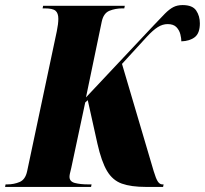

<svg xmlns="http://www.w3.org/2000/svg" viewBox="-43 -737 808 757"><path d="M-23 0 -21 -10H-14Q12 -10 34.5 -19.5Q57 -29 64 -62L181 -614Q187 -643 187 -663Q187 -685 176 -694.5Q165 -704 133 -704H125L127 -714H449L447 -704H440Q412 -704 388.5 -694.5Q365 -685 358 -651L296 -353L562 -636Q590 -666 607.5 -683.5Q625 -701 640.5 -709Q656 -717 677 -717Q716 -717 730.5 -695.5Q745 -674 745 -645Q745 -606 725 -590.5Q705 -575 672 -574Q672 -586 668 -602Q664 -618 652.5 -630Q641 -642 618 -642Q598 -642 579 -630Q560 -618 536 -592L438 -485L563 -62Q572 -32 579.5 -21Q587 -10 597 -10H602L600 0H533Q474 0 437.5 -13Q401 -26 379 -63Q357 -100 341 -171L303 -342L293 -333L238 -75Q234 -59 232.5 -52Q231 -45 231 -40Q231 -21 252.5 -15.5Q274 -10 305 -10H318L316 0Z"/></svg>

Font: Noto Serif Display ExtraCondensed Black
Style: Italic
Weight: 900
Width: 2
Italic angle: -12°
Designer: Monotype Design Team
Foundry: Monotype Imaging Inc.
Version: Version 2.009